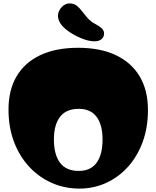

<svg xmlns="http://www.w3.org/2000/svg" viewBox="-20 -1095 920 1129"><path d="M447 14Q361 14 285.5 -19Q210 -52 152.5 -113.5Q95 -175 62.5 -260.5Q30 -346 30 -451Q30 -566 78 -647Q126 -728 217.5 -771Q309 -814 439 -814Q570 -814 661.5 -770.5Q753 -727 801.5 -645.5Q850 -564 850 -448Q850 -344 818.5 -259Q787 -174 731.5 -113Q676 -52 603 -19Q530 14 447 14ZM443 -90Q513 -90 548 -138Q583 -186 583 -275Q583 -361 548 -408Q513 -455 443 -455Q369 -455 333 -408Q297 -361 297 -275Q297 -186 333 -138Q369 -90 443 -90ZM536 -852Q501 -852 456.5 -870.5Q412 -889 377 -915Q321 -957 321 -1002Q321 -1030 342.5 -1053Q364 -1076 392 -1075Q416 -1074 432.5 -1060.5Q449 -1047 464 -1027Q479 -1007 497 -987Q515 -967 542 -953Q565 -941 578.5 -928Q592 -915 592 -898Q592 -877 576.5 -864.5Q561 -852 536 -852Z"/></svg>

Font: Matemasie
Style: Regular
Weight: 400
Designer: Adam Yeo
Version: Version 1.001; ttfautohint (v1.8.4.7-5d5b)